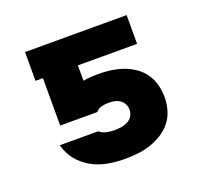

<svg xmlns="http://www.w3.org/2000/svg" viewBox="-98 -632 796 753"><g transform="rotate(-20 300.0 -256.0)"><path d="M302 8Q269 8 236 2.5Q203 -3 173.5 -17.5Q144 -32 120.5 -56.5Q97 -81 86 -112L80 -130H240L241 -129Q254 -119 270 -115.5Q286 -112 302 -112Q316 -112 330 -114Q344 -116 357 -122.5Q370 -129 377.5 -141Q385 -153 385 -168Q385 -180 379.5 -191Q374 -202 364 -209Q354 -216 342 -218.5Q330 -221 317 -221Q302 -221 287.5 -217.5Q273 -214 263 -202H108V-400H77V-520H501V-400H254V-336Q270 -339 285.5 -340Q301 -341 317 -341Q343 -341 369 -337.5Q395 -334 419.5 -325.5Q444 -317 466 -302Q488 -287 503 -265.5Q518 -244 524.5 -218.5Q531 -193 531 -167Q531 -140 523.5 -113.5Q516 -87 499 -65.5Q482 -44 458.5 -29.5Q435 -15 409.5 -6.5Q384 2 356.5 5Q329 8 302 8Z"/></g></svg>

Font: Iosevka Custom Heavy Extended
Style: Regular
Weight: 900
Width: 7
Monospace: yes
Designer: Belleve Invis
Foundry: Belleve Invis
Version: Version 11.2.4; ttfautohint (v1.8.4)